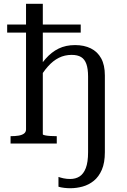

<svg xmlns="http://www.w3.org/2000/svg" viewBox="-20 -761 671 1018"><path d="M118 -741H207V-49Q207 -46 218.5 -43.5Q230 -41 247 -40Q264 -39 279 -39H281V0H36V-39H37Q61 -39 79 -42Q97 -45 107.5 -53Q118 -61 118 -75ZM408 -631V-588H18V-631ZM447 46V-355Q447 -396 438 -421.5Q429 -447 410 -458.5Q391 -470 360 -470Q323 -470 292 -454.5Q261 -439 234 -408.5Q207 -378 182 -334L158 -359Q190 -413 221.5 -449Q253 -485 291 -503.5Q329 -522 378 -522Q426 -522 461.5 -504.5Q497 -487 516.5 -451.5Q536 -416 536 -361V46Q536 102 520 139Q504 176 477.5 197.5Q451 219 418.5 228Q386 237 353 237Q337 237 320 235Q303 233 290 229V177Q301 181 317 184.5Q333 188 352 188Q381 188 402 174.5Q423 161 435 130Q447 99 447 46Z"/></svg>

Font: Roboto Serif 72pt
Style: Regular
Weight: 400
Designer: Greg Gazdowicz
Foundry: Commercial Type
Version: Version 1.008